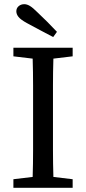

<svg xmlns="http://www.w3.org/2000/svg" viewBox="-20 -897 411 917"><path d="M138 -310V-359Q138 -424 138 -488Q138 -552 136 -617L44 -628V-669H327V-628L235 -617Q233 -554 233 -489.5Q233 -425 233 -359V-310Q233 -245 233 -181Q233 -117 235 -52L327 -41V0H44V-41L136 -52Q138 -115 138 -179.5Q138 -244 138 -310ZM252 -745 234 -720Q202 -737 170.5 -753.5Q139 -770 108 -787Q79 -803 68.5 -816Q58 -829 58 -843Q58 -858 69 -867.5Q80 -877 96 -877Q109 -877 123 -868.5Q137 -860 158 -839Q207 -793 252 -745Z"/></svg>

Font: Source Serif Pro
Style: Regular
Weight: 400
Designer: Frank Grießhammer
Foundry: Adobe Systems Incorporated
Version: Version 2.000;PS 1.000;hotconv 16.6.51;makeotf.lib2.5.65220